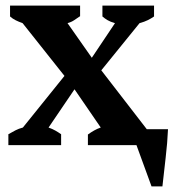

<svg xmlns="http://www.w3.org/2000/svg" viewBox="-20 -520 622 688"><path d="M295 -38Q306 -46 317.5 -52.5Q329 -59 341 -63L247 -200L154 -63Q168 -58 178.5 -52Q189 -46 199 -39V0H10V-39Q24 -47 35.5 -53Q47 -59 62 -63L211 -248L61 -437Q47 -442 36 -447.5Q25 -453 16 -461V-500H267V-462Q255 -454 245.5 -447.5Q236 -441 222 -437L309 -313L392 -437Q375 -442 365 -448Q355 -454 347 -461V-500H532V-461Q522 -454 510 -448Q498 -442 480 -437L343 -268L506 -57H582Q580 -9 573.5 46Q567 101 562 148H523L469 0H295Z"/></svg>

Font: PT Serif
Style: Bold
Weight: 700
Designer: A.Korolkova, O.Umpeleva, V.Yefimov
Foundry: ParaType Ltd
Version: Version 1.000W OFL; ttfautohint (v1.6)